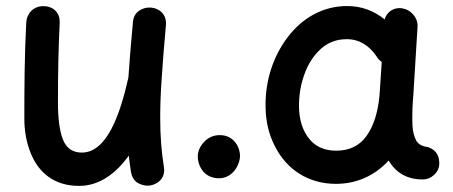

<svg xmlns="http://www.w3.org/2000/svg" viewBox="-20 -564 1507 639"><path d="M532.2 -480C535.6 -515.6 510.7 -536.1 483.9 -538.6C469.7 -540 456.5 -537.1 443.8 -528.8C431.2 -520.5 423.8 -507.8 422.4 -490.2C416 -418.5 410.6 -357.9 407.2 -304.7L406.7 -303.2C379.4 -182.1 335.4 -56.2 252.4 -56.2C221.7 -56.2 200.7 -70.8 189.5 -99.6C178.2 -128.4 172.9 -169.4 172.9 -222.2C172.9 -338.4 174.8 -405.8 178.7 -489.3C180.2 -518.1 160.6 -543.5 124 -543.5C89.4 -543.5 68.8 -517.1 67.4 -489.3C61.5 -379.9 61 -272.9 61 -169.4C61 -128.4 67.9 -90.8 81.1 -57.1C107.4 10.7 160.6 54.7 243.2 54.7C311.5 54.7 366.2 12.7 408.7 -45.9C410.6 -27.8 413.1 -9.8 416 8.8C419.4 27.3 428.2 40 442.4 46.9C456.5 53.7 470.7 55.7 484.9 52.2C510.3 45.9 531.2 24.9 525.4 -8.8C517.1 -61.5 513.2 -110.8 513.2 -172.9C513.2 -210.4 514.6 -253.4 518.1 -302.2C521 -351.1 525.9 -410.2 532.2 -480Z M638.2 -42.5C638.2 -17.6 654.8 29.3 709 29.3C754.4 29.3 778.8 -15.6 778.8 -45.9C778.8 -70.8 760.7 -114.3 711.4 -114.3C691.4 -114.3 673.8 -106.9 659.7 -92.3C645.5 -77.1 638.2 -60.5 638.2 -42.5Z M1386.2 33.2C1401.4 33.2 1414.6 27.8 1425.8 17.1C1437 5.9 1442.4 -6.8 1441.9 -22C1441.9 -54.7 1422.4 -68.4 1403.3 -74.7C1383.3 -77.1 1370.6 -85 1364.3 -98.1C1357.9 -111.3 1354 -126.5 1353 -143.6C1351.6 -163.6 1352.1 -199.7 1354 -227.1C1354.5 -233.4 1355 -239.3 1355.5 -245.6L1369.6 -474.1C1370.6 -488.8 1366.2 -502.4 1356 -514.6C1345.7 -526.9 1332.5 -534.2 1317.4 -536.6C1290.5 -540 1266.6 -524.4 1260.3 -499.5C1223.6 -528.3 1183.6 -543.9 1135.3 -543.9C1054.7 -543.9 986.3 -504.4 938 -440.9C889.2 -377.4 862.3 -294.9 863.8 -209C864.3 -160.6 874.5 -116.7 894.5 -78.1C933.6 0 1005.9 47.9 1098.1 47.9C1168.9 47.9 1229 19 1273.4 -29.8C1296.4 9.3 1333 33.2 1386.2 33.2ZM1099.1 -62.5C1060.1 -62.5 1029.8 -75.7 1008.8 -102.5C987.3 -128.9 976.1 -164.1 975.1 -207.5C974.6 -246.1 980.5 -282.2 993.2 -316.9C1005.4 -351.6 1023.9 -379.4 1047.9 -401.4C1071.8 -422.9 1100.6 -433.6 1134.3 -433.6C1176.8 -433.6 1210 -411.1 1233.4 -376C1237.8 -368.7 1243.2 -362.8 1250.5 -357.9L1244.1 -261.2C1244.1 -259.8 1244.1 -257.8 1243.7 -256.3C1243.2 -254.9 1243.2 -252.9 1243.2 -251C1243.2 -248.5 1243.2 -246.1 1242.7 -243.7C1237.3 -188 1223.1 -144 1199.7 -111.3C1176.3 -78.6 1142.6 -62.5 1099.1 -62.5Z"/></svg>

Font: Mikhak SemiBold
Style: Regular
Weight: 600
Designer: Amin Abedi
Version: Version 3.2